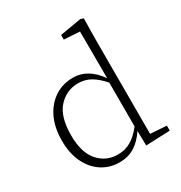

<svg xmlns="http://www.w3.org/2000/svg" viewBox="-176 -869 952 1008"><g transform="rotate(-30 300.0 -364.5)"><path d="M108 -237Q108 -132 154.5 -79.5Q201 -27 271 -27Q316 -27 351 -47.5Q386 -68 420 -111V-377Q385 -417 351 -436.5Q317 -456 276 -456Q205 -456 156.5 -403Q108 -350 108 -237ZM423 6 421 -83Q391 -37 351.5 -12Q312 13 259 13Q199 13 152 -18Q105 -49 78.5 -105Q52 -161 52 -236Q52 -317 80.5 -375Q109 -433 157.5 -464Q206 -495 267 -495Q357 -495 421 -404H422L421 -686L326 -692V-720L455 -742L473 -736L471 -605V-37L569 -30V0Z"/></g></svg>

Font: Source Serif 4 SmText Light
Style: Regular
Weight: 300
Designer: Frank Grießhammer
Foundry: Adobe
Version: Version 4.005;hotconv 1.1.0;makeotfexe 2.6.0